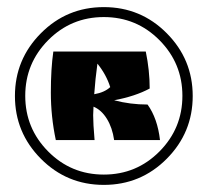

<svg xmlns="http://www.w3.org/2000/svg" viewBox="-20 -521 589 540"><path d="M243 -221 242 -197Q242 -173 246 -127H137Q123 -193 123 -260.5Q123 -328 130 -376H390Q401 -323 401 -272Q360 -250 301 -239Q346 -227 395 -227Q423 -188 430 -127H301Q296 -162 280.5 -187Q265 -212 243 -221ZM428.5 -408Q364 -473 272 -473Q180 -473 115.5 -408Q51 -343 51 -251.5Q51 -160 115.5 -95Q180 -30 272 -30Q364 -30 428.5 -95Q493 -160 493 -251.5Q493 -343 428.5 -408ZM95 -427.5Q168 -501 272 -501Q376 -501 449 -427.5Q522 -354 522 -251Q522 -148 449 -74.5Q376 -1 272 -1Q168 -1 95 -74.5Q22 -148 22 -251Q22 -354 95 -427.5ZM254 -342Q248 -299 245 -256Q274 -261 290 -276Q279 -311 254 -342Z"/></svg>

Font: Ruslan Display
Style: Regular
Weight: 400
Version: Version 1.000